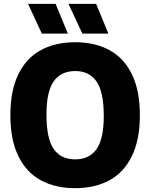

<svg xmlns="http://www.w3.org/2000/svg" viewBox="-20 -970 782 1000"><path d="M34 -370Q34 -498 75.5 -583Q117 -668 192.8 -709Q268.5 -750 371.5 -750Q474.5 -750 550 -709Q625.5 -668 667 -583Q708.5 -498 708.5 -370Q708.5 -242 667 -157Q625.5 -72 550 -31Q474.5 10 371.5 10Q268.5 10 192.8 -31Q117 -72 75.5 -157Q34 -242 34 -370ZM520.5 -366.5Q520.5 -491 482.8 -545.5Q445 -600 371.5 -600Q298 -600 260 -546.8Q222 -493.5 222 -373.5Q222 -248.5 259.5 -194.2Q297 -140 371.5 -140Q445 -140 482.8 -193.2Q520.5 -246.5 520.5 -366.5ZM198 -795 126 -950H269.5L333.5 -795ZM409 -795 336.5 -950H480.5L544.5 -795Z"/></svg>

Font: Encode Sans Semi Condensed ExBd
Style: Regular
Weight: 800
Width: 4
Designer: Multiple Designers
Foundry: Impallari Type
Version: Version 2.000